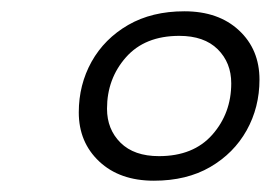

<svg xmlns="http://www.w3.org/2000/svg" viewBox="-20 -745 480 340"><path d="M306.5 -725Q367 -725 403.2 -691.2Q439.5 -657.5 439.5 -604Q439.5 -555 416.8 -514.2Q394 -473.5 352.2 -449.2Q310.5 -425 252.5 -425Q192 -425 155.8 -459Q119.5 -493 119.5 -546Q119.5 -595 142.2 -635.8Q165 -676.5 207 -700.8Q249 -725 306.5 -725ZM261.5 -468.5Q322.5 -468.5 356 -506.5Q389.5 -544.5 389.5 -597.5Q389.5 -634 365.5 -657.8Q341.5 -681.5 297.5 -681.5Q236.5 -681.5 203 -643.5Q169.5 -605.5 169.5 -552.5Q169.5 -516 193.5 -492.2Q217.5 -468.5 261.5 -468.5Z"/></svg>

Font: Newsreader Display ExtraBold
Style: Italic
Weight: 800
Italic angle: -17°
Designer: Hugues Gentile
Foundry: Production Type
Version: Version 1.001